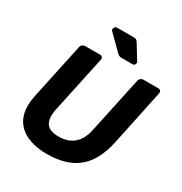

<svg xmlns="http://www.w3.org/2000/svg" viewBox="-206 -1050 1144 1210"><g transform="rotate(30 366.0 -445.5)"><path d="M307 10Q243 10 191 -6.5Q139 -23 104.5 -57Q70 -91 58 -143Q46 -195 61 -267L148 -675Q150 -686 158.5 -693Q167 -700 178 -700H287Q298 -700 303.5 -693Q309 -686 307 -675L220 -268Q204 -194 227 -158Q250 -122 318 -122Q385 -122 427.5 -158Q470 -194 485 -268L572 -675Q574 -686 583 -693Q592 -700 602 -700H712Q722 -700 727.5 -693Q733 -686 731 -675L645 -267Q614 -124 532.5 -57Q451 10 307 10ZM416 -750Q403 -750 396 -753.5Q389 -757 382 -764L277 -868Q272 -873 274 -881Q277 -901 297 -901H415Q428 -901 434 -897.5Q440 -894 448 -882L511 -779Q515 -773 513 -766Q509 -750 494 -750Z"/></g></svg>

Font: Rubik SemiBold
Style: Italic
Weight: 600
Italic angle: -12°
Designer: Hubert and Fischer
Foundry: Hubert and Fischer
Version: Version 2.300;gftools[0.9.30]